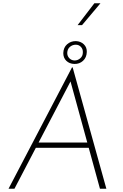

<svg xmlns="http://www.w3.org/2000/svg" viewBox="-20 -1148 747 1168"><path d="M68 0H32L418 -738H422L627 0H588L402 -678L428 -689ZM201 -281H530L533 -249H189ZM365 -825Q366 -859 388 -878.5Q410 -898 441 -898Q471 -897 490 -878.5Q509 -860 508 -832Q507 -798 485 -778Q463 -758 432 -759Q402 -760 383.5 -778Q365 -796 365 -825ZM389 -826Q389 -807 401.5 -794Q414 -781 433 -780Q453 -780 468.5 -793.5Q484 -807 484 -829Q485 -849 472.5 -862.5Q460 -876 441 -876Q421 -876 405.5 -863Q390 -850 389 -826ZM591 -1128 479 -995H452L554 -1128Z"/></svg>

Font: Josefin Sans Thin ExtraLight
Style: Italic
Weight: 250
Italic angle: -7°
Version: Version 2.000